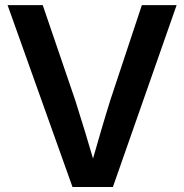

<svg xmlns="http://www.w3.org/2000/svg" viewBox="-20 -748 737 768"><path d="M270 0 10.3 -727.5H150.9L281.2 -346.2Q299.3 -290 321 -218.3Q342.8 -146.5 369.6 -54.7H335Q361.3 -146.5 382.3 -218.3Q403.3 -290 420.9 -346.2L547.4 -727.5H686.5L431.6 0Z"/></svg>

Font: Inter 28pt SemiBold
Style: Regular
Weight: 600
Designer: Rasmus Andersson
Foundry: rsms
Version: Version 4.001;git-66647c0bb